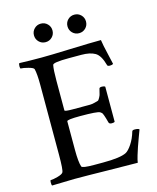

<svg xmlns="http://www.w3.org/2000/svg" viewBox="-120 -892 798 978"><g transform="rotate(-15 279.0 -403.0)"><path d="M148.4 -640.6Q192.4 -640.6 300.8 -644.5Q409.2 -648.4 463.9 -648.4Q467.8 -620.1 479 -573.7Q490.2 -527.3 492.2 -515.6Q487.3 -510.7 474.6 -510.7Q461.9 -510.7 460.9 -517.6Q446.3 -571.3 419.9 -586.4Q393.6 -601.6 347.7 -601.6H282.2Q198.2 -601.6 196.3 -588.9Q191.4 -565.4 191.4 -506.8V-350.6Q191.4 -344.7 233.4 -344.7H285.2Q312.5 -344.7 324.7 -344.7Q336.9 -344.7 350.6 -348.6Q364.3 -352.5 368.2 -353.5Q372.1 -354.5 378.4 -366.2Q384.8 -377.9 385.7 -383.3Q386.7 -388.7 392.6 -411.1Q393.6 -418 407.2 -418Q418.9 -418 423.8 -413.1V-228.5Q419.9 -224.6 408.2 -224.6Q395.5 -224.6 392.6 -232.4Q385.7 -258.8 380.9 -272Q376 -285.2 373.5 -287.6Q371.1 -290 365.2 -293.9Q352.5 -301.8 261.7 -301.8Q191.4 -301.8 191.4 -293V-141.6Q191.4 -78.1 200.2 -52.7Q203.1 -43 266.6 -43H313.5Q404.3 -43 436.5 -59.6Q451.2 -67.4 469.2 -94.2Q487.3 -121.1 498 -158.2Q500 -164.1 511.7 -164.1Q530.3 -164.1 536.1 -158.2Q531.2 -145.5 521 -117.7Q510.7 -89.8 504.9 -72.8Q499 -55.7 492.2 -33.2Q485.4 -10.7 483.4 3.9Q433.6 3.9 326.2 2Q218.8 0 150.4 0L32.2 2.9Q29.3 0 29.3 -12.7Q29.3 -25.4 32.2 -25.4Q44.9 -25.4 69.8 -32.2Q94.7 -39.1 99.6 -47.9Q106.4 -59.6 106.4 -139.6V-508.8Q106.4 -566.4 99.6 -592.8Q96.7 -600.6 70.8 -607.4Q44.9 -614.3 32.2 -614.3Q28.3 -614.3 28.3 -626Q28.3 -638.7 32.2 -642.6Q83 -640.6 148.4 -640.6ZM331.5 -725.1Q317.4 -739.3 317.4 -759.8Q317.4 -780.3 331.5 -794.4Q345.7 -808.6 366.2 -808.6Q386.7 -808.6 400.9 -794.4Q415 -780.3 415 -759.8Q415 -739.3 400.9 -725.1Q386.7 -710.9 366.2 -710.9Q345.7 -710.9 331.5 -725.1ZM154.8 -725.1Q140.6 -739.3 140.6 -759.8Q140.6 -780.3 154.8 -794.4Q168.9 -808.6 189.5 -808.6Q210 -808.6 224.1 -794.4Q238.3 -780.3 238.3 -759.8Q238.3 -739.3 224.1 -725.1Q210 -710.9 189.5 -710.9Q168.9 -710.9 154.8 -725.1Z"/></g></svg>

Font: Crimson Text
Style: Regular
Weight: 400
Version: Version 0.13